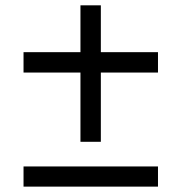

<svg xmlns="http://www.w3.org/2000/svg" viewBox="-20 -694 675 714"><path d="M67.5 -75H567.5V0H67.5ZM567.5 -424.2H355V-166.7H279.2V-424.2H67.5V-500H279.2V-674.2H355V-500H567.5Z"/></svg>

Font: 0xA000
Style: Regular
Weight: 400
Version: Version 0.1